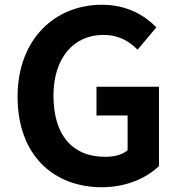

<svg xmlns="http://www.w3.org/2000/svg" viewBox="-20 -774 757 808"><path d="M409 14C513 14 598 -26 649 -75V-409H386V-288H517V-142C496 -123 460 -114 424 -114C279 -114 205 -211 205 -372C205 -531 291 -627 414 -627C482 -627 523 -600 559 -565L638 -659C590 -708 516 -754 409 -754C213 -754 54 -611 54 -367C54 -120 206 14 409 14Z"/></svg>

Font: Spoqa Han Sans Neo Bold
Style: Bold
Weight: 700
Designer: [Spoqa Han Sans Neo] Dong-huui Kim  Younghwa Kang  Yujin Lee  [Noto Sans] Ryoko NISHIZUKA  (kana & ideographs); Paul D. 
Foundry: Spoqa (http://www.spoqa-han-sans.com)
Version: Version 1.100;hotconv 1.0.109;makeotfexe 2.5.65596